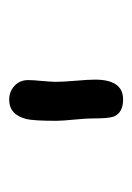

<svg xmlns="http://www.w3.org/2000/svg" viewBox="47 -898 294 428"><g transform="rotate(-90 194.0 -684.0)"><path d="M225.6 -706.1Q225.6 -691.4 228 -662.6Q230.5 -633.8 230.5 -619.1Q230.5 -556.6 186.5 -556.6Q156.2 -556.6 147.9 -578.1Q144 -589.4 144 -624.5Q144 -638.2 141.4 -665.3Q138.7 -692.4 138.7 -706.1Q138.7 -754.9 142.6 -772Q152.3 -810.5 185.5 -810.5Q204.1 -810.5 216.8 -798.6Q229.5 -786.6 229.5 -768.1Q229.5 -757.8 227.5 -737.1Q225.6 -716.3 225.6 -706.1Z"/></g></svg>

Font: Bharatayuddha
Style: Regular
Weight: 400
Designer: R.S. Wihananto
Foundry: R.S. Wihananto
Version: Version 2.0.1